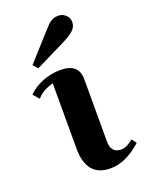

<svg xmlns="http://www.w3.org/2000/svg" viewBox="-146 -839 712 928"><g transform="rotate(-20 209.5 -375.0)"><path d="M192 -515Q286 -515 286 -434V-111Q286 -84 299 -68.5Q312 -53 339 -53Q366 -53 401 -82L419 -58Q339 15 259 15Q136 15 136 -132V-467Q81 -453 52 -418L25 -449Q54 -479 98.5 -497Q143 -515 192 -515ZM243 -632 95 -559 74 -583 193 -715Q210 -734 218.5 -742.5Q227 -751 240.5 -758Q254 -765 273.5 -765Q293 -765 309.5 -750.5Q326 -736 326 -713Q326 -690 308 -672.5Q290 -655 243 -632Z"/></g></svg>

Font: Croissant One
Style: Regular
Weight: 400
Designer: Eduardo Rodriguez Tunni
Foundry: Eduardo Rodriguez Tunni
Version: Version 1.001